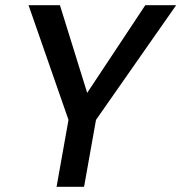

<svg xmlns="http://www.w3.org/2000/svg" viewBox="-20 -720 699 740"><path d="M198 0 244 -258 90 -700H211L316 -362L540 -700H659L350 -258L304 0Z"/></svg>

Font: DeepMind Sans Medium
Style: Italic
Weight: 500
Italic angle: -10°
Designer: Jonny Pinhorn / Modifications: Colophon Foundry
Foundry: Colophon Foundry
Version: Version 1.002; ttfautohint (v1.8.2)